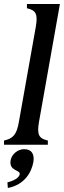

<svg xmlns="http://www.w3.org/2000/svg" viewBox="-37 -720 318 955"><path d="M-17 0H201V-21C156 -31 146 -50 157 -114L261 -700H97V-679C142 -669 152 -650 141 -586L57 -114C46 -50 28 -31 -17 -21ZM0 187 2 215C86 199 120 136 129 86C135 48 122 22 83 22C51 22 22 47 16 76C6 133 65 123 61 147C58 164 33 179 0 187Z"/></svg>

Font: RL Madena Oblique
Style: Regular
Weight: 400
Italic angle: -10°
Designer: I Kadek Wantara Putra
Foundry: Roughlines ID
Version: Version 1.000;Glyphs 3.1.2 (3151)